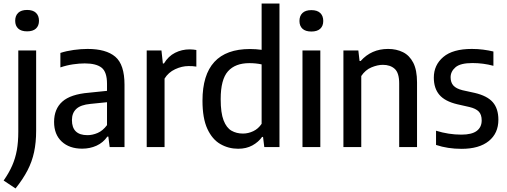

<svg xmlns="http://www.w3.org/2000/svg" viewBox="-38 -828 2852 1081"><path d="M49.5 233 -17.5 188.5Q12.5 145.5 30.5 104.5Q48.5 63.5 56.8 17.5Q65 -28.5 65 -86V-544H165.5V-91.5Q165.5 -26.5 154 27.8Q142.5 82 116.8 131.5Q91 181 49.5 233ZM114.5 -651.5Q81.5 -651.5 64.5 -667.2Q47.5 -683 47.5 -711Q47.5 -739.5 64.5 -755.8Q81.5 -772 114.5 -772Q147.5 -772 164.5 -755.8Q181.5 -739.5 181.5 -711Q181.5 -683 164.5 -667.2Q147.5 -651.5 114.5 -651.5Z M424.5 9Q352.5 9 309.5 -31Q266.5 -71 266.5 -141.5Q266.5 -214.5 313 -256Q359.5 -297.5 462.5 -306L564.5 -316.5V-356Q564.5 -423 534 -447Q503.5 -471 439 -471Q409.5 -471 373.2 -465.8Q337 -460.5 302 -448.5V-530Q335.5 -541 377 -546.8Q418.5 -552.5 455 -552.5Q559.5 -552.5 611.2 -508.5Q663 -464.5 663 -351V0H579.5L572 -59H566.5Q542.5 -24.5 505.5 -7.8Q468.5 9 424.5 9ZM367 -152Q367 -67 454.5 -67Q482.5 -67 511.8 -79.5Q541 -92 564.5 -123.5V-252.5L471 -243Q416.5 -238 391.8 -215Q367 -192 367 -152Z M788 0V-544H871L879 -470.5H885Q909.5 -511.5 947.8 -530.8Q986 -550 1029.5 -550Q1040 -550 1049.8 -549Q1059.5 -548 1067.5 -546.5V-453Q1056.5 -455 1045.8 -455.5Q1035 -456 1023.5 -456Q986 -456 948 -438.2Q910 -420.5 888.5 -385.5V0Z M1303 9.5Q1248.5 9.5 1202.8 -16.8Q1157 -43 1129.5 -102.5Q1102 -162 1102 -261Q1102 -552 1369.5 -552Q1386 -552 1403 -550.8Q1420 -549.5 1435 -547.5V-808H1535.5V0H1450L1443 -57H1437.5Q1417 -28 1382.8 -9.2Q1348.5 9.5 1303 9.5ZM1330 -76Q1359.5 -76 1388 -89.5Q1416.5 -103 1435 -131V-465.5Q1402.5 -472.5 1366 -472.5Q1286.5 -472.5 1245.5 -426.5Q1204.5 -380.5 1204.5 -270Q1204.5 -192.5 1220.8 -150.5Q1237 -108.5 1265.2 -92.2Q1293.5 -76 1330 -76Z M1665 0V-544H1765.5V0ZM1715 -650.5Q1682 -650.5 1665 -666.2Q1648 -682 1648 -710Q1648 -738.5 1665 -754.8Q1682 -771 1715 -771Q1748 -771 1765 -754.8Q1782 -738.5 1782 -710Q1782 -682 1765 -666.2Q1748 -650.5 1715 -650.5Z M1895.5 0V-544H1979.5L1986.5 -484.5H1992.5Q2053 -552.5 2147 -552.5Q2194 -552.5 2230.8 -534.2Q2267.5 -516 2288.8 -474.8Q2310 -433.5 2310 -364V0H2209.5V-358Q2209.5 -417.5 2184.5 -440.2Q2159.5 -463 2117.5 -463Q2088 -463 2053.5 -448.8Q2019 -434.5 1996 -400V0Z M2560.5 10Q2482.5 10 2417 -12V-92Q2488 -70 2559.5 -70Q2618.5 -70 2646.2 -91Q2674 -112 2674 -150Q2674 -183 2657.5 -200Q2641 -217 2605 -225.5L2536.5 -241Q2467 -257.5 2435.8 -294.2Q2404.5 -331 2404.5 -391Q2404.5 -462 2458 -507.2Q2511.5 -552.5 2618.5 -552.5Q2652 -552.5 2682.5 -548.5Q2713 -544.5 2740 -538V-457.5Q2682.5 -473 2622 -473Q2554 -473 2526.5 -449.2Q2499 -425.5 2499 -393Q2499 -364 2514.5 -346.5Q2530 -329 2566 -320L2634.5 -305Q2705.5 -288.5 2736.8 -252.2Q2768 -216 2768 -154Q2768 -77.5 2713.8 -33.8Q2659.5 10 2560.5 10Z"/></svg>

Font: Encode Sans SemiCondensed SemiCondensed Medium
Style: Regular
Weight: 500
Width: 4
Designer: Multiple Designers
Foundry: Impallari Type
Version: Version 3.000; ttfautohint (v1.8.3) -l 8 -r 50 -G 200 -x 14 